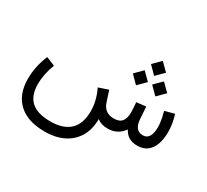

<svg xmlns="http://www.w3.org/2000/svg" viewBox="-171 -910 1541 1430"><g transform="rotate(30 599.5 -195.0)"><path d="M787.1 -578.1 851.6 -513.2 916.5 -578.1 851.6 -642.6ZM871.1 -450.2 935.5 -385.3 1000.5 -450.2 935.5 -514.6ZM705.1 -450.2 769.5 -385.3 834.5 -450.2 769.5 -514.6ZM747.6 0Q789.6 0 823 -17.6Q856.4 -35.2 881.8 -69.8Q898.9 -35.2 928.5 -17.6Q958 0 1000 0Q1055.7 -0.5 1088.9 -28.1Q1122.1 -55.7 1136.7 -101.8Q1151.4 -147.9 1151.4 -203.6Q1151.4 -238.3 1145.5 -274.2Q1139.6 -310.1 1127.9 -347.2L1045.9 -325.2Q1053.2 -299.8 1057.9 -276.9Q1062.5 -253.9 1064.9 -233.9Q1067.4 -213.9 1067.4 -196.3Q1067.4 -142.6 1050 -115.2Q1032.7 -87.9 999.5 -87.9Q961.4 -87.9 943.1 -113.5Q924.8 -139.2 922.4 -176.3L914.6 -286.6L834 -276.9Q835.9 -255.9 836.9 -239Q837.9 -222.2 838.4 -210Q838.9 -197.8 838.9 -189.9Q838.9 -140.6 817.9 -114.3Q796.9 -87.9 748.5 -87.9Q706.1 -88.4 680.4 -108.2Q654.8 -127.9 642.1 -168L613.3 -257.3L530.8 -229Q552.7 -183.1 563.7 -138.2Q574.7 -93.3 574.7 -48.8Q574.2 60.1 517.1 113.5Q460 167 350.6 167Q238.8 167 185.3 118.4Q131.8 69.8 131.8 -29.8Q131.8 -70.8 140.6 -114.7Q149.4 -158.7 167.5 -206.1L91.8 -236.8Q69.8 -183.6 58.8 -131.1Q47.9 -78.6 47.9 -27.3Q47.9 64 83.7 126.7Q119.6 189.5 187.7 221.7Q255.9 253.9 352.1 253.9Q440.9 253.9 508.8 221.7Q576.7 189.5 615.5 126.7Q654.3 64 655.3 -28.3Q673.3 -14.2 695.8 -7.1Q718.3 0 747.6 0Z"/></g></svg>

Font: Vazir Variable Regular
Style: Regular
Weight: 400
Designer: Saber Rastikerdar
Foundry: Saber Rastikerdar
Version: Version 30.1.0